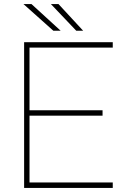

<svg xmlns="http://www.w3.org/2000/svg" viewBox="-20 -917 609 937"><path d="M480.5 -352.5H124V-26.4H530.3V0H97.7V-710.9H530.3V-684.6H124V-378.9H480.5ZM275.9 -767.1H240.2L94.7 -897H133.8ZM385.7 -767.1H352.1L228.5 -897H265.6Z"/></svg>

Font: Roboto Thin
Style: Regular
Weight: 250
Designer: Google
Version: Version 2.134; 2016